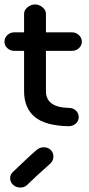

<svg xmlns="http://www.w3.org/2000/svg" viewBox="-26 -553 398 861"><path d="M297 -325H180V-144Q180 -71 284 -69Q302 -69 314.5 -57Q327 -45 327 -28Q327 -10 313.5 1.5Q300 13 282 13Q177 11 129.5 -29Q82 -69 82 -144V-325H38Q20 -325 7 -337Q-6 -349 -6 -366Q-6 -383 7 -395.5Q20 -408 38 -408H82V-491Q82 -508 97.5 -520.5Q113 -533 131 -533Q149 -533 164.5 -520.5Q180 -508 180 -491V-408H297Q315 -408 328 -395.5Q341 -383 341 -366Q341 -349 328 -337Q315 -325 297 -325ZM34 277Q20 265 19.5 247.5Q19 230 32 218Q111 142 140 118Q154 107 172 107.5Q190 108 202 120Q214 132 213.5 150Q213 168 200 180Q125 247 96 276Q84 288 65.5 288Q47 288 34 277Z"/></svg>

Font: Hoogli
Style: Bold
Weight: 700
Designer: Anand Singh Naorem
Foundry: Brand New Type
Version: Version 1.00 b007